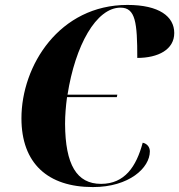

<svg xmlns="http://www.w3.org/2000/svg" viewBox="-20 -749 727 779"><path d="M357 10C504 10 588 -68 588 -135C588 -151 578 -166 559 -170C533 -73 486 -3 390 -3C291 -3 245 -81 244 -246C244 -281 247 -318 252 -355H454L456 -365H254C285 -564 370 -718 469 -718C530 -718 537 -657 537 -514C622 -514 687 -548 687 -615C687 -682 626 -729 497 -729C221 -729 67 -483 67 -269C67 -86 174 10 357 10Z"/></svg>

Font: Noto Serif Display SemiCondensed ExtraBold
Style: Italic
Weight: 800
Width: 4
Italic angle: -12°
Designer: Monotype Design Team
Foundry: Monotype Imaging Inc.
Version: Version 2.009